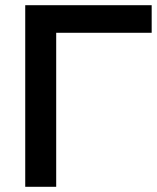

<svg xmlns="http://www.w3.org/2000/svg" viewBox="-20 -728 603 738"><path d="M563 -708V-602H196V-10H77V-708Z"/></svg>

Font: Rising Sun SemiBold
Style: Regular
Weight: 600
Designer: Matt McInerney, Pablo Impallari, Rodrigo Fuenzalida (Raleway font), Stephen Hutchings (Greek), Cristiano Sobral (main ch
Foundry: The Rising Sun Project Authors
Version: Version 4.327; ttfautohint (v1.8.4.7-5d5b-dirty)